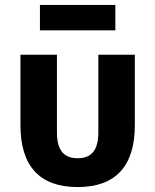

<svg xmlns="http://www.w3.org/2000/svg" viewBox="-20 -747 630 779"><path d="M142 -727V-624H448V-727ZM295 12C449 12 527 -73 527 -239V-525H379V-210C379 -140 353 -105 295 -105C237 -105 211 -140 211 -210V-525H63V-239C63 -73 141 12 295 12Z"/></svg>

Font: Braiins Sans
Style: Bold
Weight: 700
Designer: Mike Abbink, Paul van der Laan, Pieter van Rosmalen, Jiri Chlebus, Lubos Buracinsky
Foundry: Bold Monday, Sudetype
Version: Version 1.000;hotconv 1.0.109;makeotfexe 2.5.65596